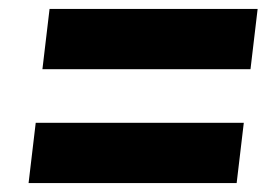

<svg xmlns="http://www.w3.org/2000/svg" viewBox="-20 -520 606 430"><path d="M541 -365H75L91 -500H557ZM510 -110H44L60 -245H526Z"/></svg>

Font: Haskoy ExtraBold
Style: Italic
Weight: 800
Designer: Ertekin Erdin
Foundry: Ertekin Erdin
Version: Version 2.000; ttfautohint (v1.8.4.7-5d5b)